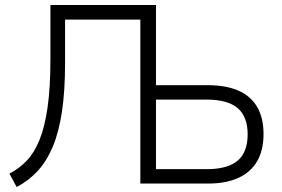

<svg xmlns="http://www.w3.org/2000/svg" viewBox="-20 -739 1134 773"><path d="M47 14 18 -40Q58 -61 88 -92.5Q118 -124 139 -175.5Q160 -227 171.5 -306.5Q183 -386 183 -504V-719H608V-396H818Q889 -396 939 -374.5Q989 -353 1015 -309Q1041 -265 1041 -199Q1041 -134 1015 -89.5Q989 -45 939 -22.5Q889 0 818 0H545V-660H242V-488Q242 -373 229.5 -290Q217 -207 192.5 -148.5Q168 -90 131.5 -50.5Q95 -11 47 14ZM608 -58H813Q896 -58 936.5 -92Q977 -126 977 -198Q977 -270 936.5 -304Q896 -338 813 -338H608Z"/></svg>

Font: Nunitoga
Style: Light
Weight: 300
Designer: Vernon Adams
Foundry: Vernon Adams
Version: Version 1.0